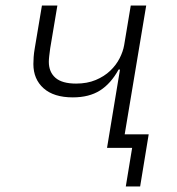

<svg xmlns="http://www.w3.org/2000/svg" viewBox="-20 -536 640 696"><path d="M459 0H368L415 -284H410Q382 -233 342.5 -208Q303 -183 244 -183Q175 -183 138 -216Q101 -249 101 -304Q101 -315 102 -329.5Q103 -344 106 -361L132 -516H188L162 -361Q160 -347 158.5 -333.5Q157 -320 157 -312Q157 -275 181 -254Q205 -233 256 -233Q296 -233 327 -246Q358 -259 379.5 -279.5Q401 -300 413.5 -324.5Q426 -349 430 -372L454 -516H510L432 -49H519L488 140H436Z"/></svg>

Font: IBM Plex Mono Light
Style: Italic
Weight: 300
Italic angle: -9°
Monospace: yes
Designer: Mike Abbink, Paul van der Laan, Pieter van Rosmalen
Foundry: Bold Monday
Version: Version 2.3